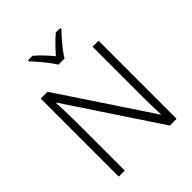

<svg xmlns="http://www.w3.org/2000/svg" viewBox="-256 -1094 1242 1242"><g transform="rotate(-45 364.5 -473.5)"><path d="M336 -788H392C416 -831 475 -898 512 -937V-947H471C435 -917 395 -875 363 -838C333 -875 294 -917 258 -947H217V-937C254 -898 311 -831 336 -788ZM629 0V-714H574V-261C574 -206 576 -133 578 -92H575L162 -714H100V0H155V-451C155 -514 152 -572 150 -624H153L567 0Z"/></g></svg>

Font: Noto Sans Gujarati Light
Style: Regular
Weight: 300
Designer: Jelle Bosma - Monotype Design Team, Universal Thirst
Foundry: Monotype Imaging Inc.
Version: Version 2.106